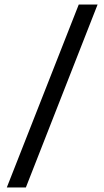

<svg xmlns="http://www.w3.org/2000/svg" viewBox="-20 -714 460 846"><path d="M10 112H94L410 -694H327Z"/></svg>

Font: Ronzino
Style: Regular
Weight: 400
Designer: Nunzio Mazzaferro
Foundry: Collletttivo
Version: Version 1.000;Glyphs 3.3 (3337)